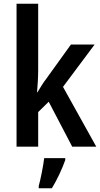

<svg xmlns="http://www.w3.org/2000/svg" viewBox="-20 -780 532 1021"><path d="M183 -406V-760H68V0H183V-184L239 -239L364 0H492L315 -318L483 -543H357L226 -361C209 -339 196 -317 179 -289H177C180 -329 183 -364 183 -406ZM327 71V61H215C210 103 196 173 186 209V221H256C284 175 311 117 327 71Z"/></svg>

Font: Noto Sans Sinhala UI Condensed SemiBold
Style: Regular
Weight: 600
Width: 3
Designer: Jelle Bosma - Monotype Design Team
Foundry: Monotype Imaging Inc.
Version: Version 2.006